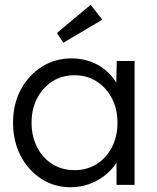

<svg xmlns="http://www.w3.org/2000/svg" viewBox="-20 -779 660 809"><path d="M35 -262Q35 -341 68 -402Q101 -463 156.5 -498Q212 -533 281 -533Q322 -533 357 -521Q392 -509 419.5 -487.5Q447 -466 465.5 -437.5Q484 -409 491 -376L469 -387L472 -522H547V0H471V-128L491 -141Q484 -111 464 -83.5Q444 -56 415.5 -35Q387 -14 351.5 -2Q316 10 277 10Q209 10 154 -25.5Q99 -61 67 -122.5Q35 -184 35 -262ZM475 -262Q475 -320 451.5 -365Q428 -410 387 -436Q346 -462 294 -462Q241 -462 200.5 -436Q160 -410 136.5 -365Q113 -320 113 -262Q113 -205 136 -159.5Q159 -114 200 -88Q241 -62 294 -62Q346 -62 387 -87.5Q428 -113 451.5 -158.5Q475 -204 475 -262ZM247 -599 220 -640 362 -759 411 -696Z"/></svg>

Font: Mach Light
Style: Regular
Weight: 300
Version: Version 1.002